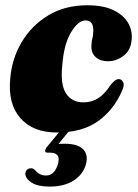

<svg xmlns="http://www.w3.org/2000/svg" viewBox="-20 -480 509 710"><path d="M296 -404.5Q269.5 -404.5 243 -361Q216.5 -317.5 210.5 -240.5Q202.5 -168.5 223.8 -135Q245 -101.5 289 -101.5Q319 -101.5 343.2 -117Q367.5 -132.5 389.5 -166.5Q398.5 -177 405.2 -182.2Q412 -187.5 420 -187.5Q430 -187 435.5 -176Q441 -165 431 -143.5Q400 -72.5 341.5 -31.2Q283 10 190.5 10Q102 10 55.2 -43.2Q8.5 -96.5 18 -191Q24 -263 60.2 -324.2Q96.5 -385.5 158.2 -423Q220 -460.5 302.5 -460.5Q361.5 -460.5 398.8 -442.8Q436 -425 452.8 -396.8Q469.5 -368.5 467 -336.5Q465 -296 438.2 -274.8Q411.5 -253.5 379 -253.5Q351 -253.5 334 -268.8Q317 -284 318 -310Q318.5 -328.5 321.8 -339.2Q325 -350 325 -368.5Q325 -404.5 296 -404.5ZM211 -6H244L196.5 52Q206 51.5 219 51.5Q267 51.5 287 71.5Q307 91.5 298 126.5Q287.5 165 252.5 187.5Q217.5 210 163.5 210Q119.5 210 96.8 195.2Q74 180.5 73.5 161.5Q76.5 143.5 92.5 142.5Q98.5 141.5 102.5 143.8Q106.5 146 110.5 150Q126 169 150 169Q183 169 195 124Q205 84.5 165 84.5H156.5Q147.5 84.5 147 78.8Q146.5 73 153 64Z"/></svg>

Font: Fraunces 144pt S050 Black
Style: Italic
Weight: 900
Italic angle: -16°
Version: Version 1.000; ttfautohint (v1.8.3)